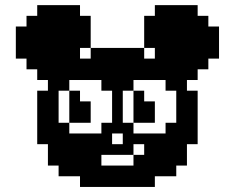

<svg xmlns="http://www.w3.org/2000/svg" viewBox="-20 -770 915 748"><path d="M500 -250V-208.3H458.3V-250ZM666.7 -291.7V-250H625V-291.7ZM666.7 -250V-208.3H625V-250ZM666.7 -458.3V-416.7H625V-458.3ZM458.3 -458.3V-416.7H416.7V-458.3ZM458.3 -291.7V-250H416.7V-291.7ZM541.7 -250V-208.3H500V-250ZM583.3 -500V-458.3H541.7V-500ZM541.7 -500V-458.3H500V-500ZM500 -500V-458.3H458.3V-500ZM416.7 -291.7V-250H375V-291.7ZM625 -208.3V-166.7H583.3V-208.3ZM708.3 -291.7V-250H666.7V-291.7ZM708.3 -333.3V-291.7H666.7V-333.3ZM708.3 -375V-333.3H666.7V-375ZM708.3 -416.7V-375H666.7V-416.7ZM625 -500V-458.3H583.3V-500ZM541.7 -541.7V-500H500V-541.7ZM500 -541.7V-500H458.3V-541.7ZM458.3 -500V-458.3H416.7V-500ZM416.7 -458.3V-416.7H375V-458.3ZM375 -500V-458.3H333.3V-500ZM375 -250V-208.3H333.3V-250ZM416.7 -500V-458.3H375V-500ZM458.3 -541.7V-500H416.7V-541.7ZM416.7 -250V-208.3H375V-250ZM666.7 -208.3V-166.7H625V-208.3ZM583.3 -166.7V-125H541.7V-166.7ZM583.3 -541.7V-500H541.7V-541.7ZM541.7 -583.3V-541.7H500V-583.3ZM500 -583.3V-541.7H458.3V-583.3ZM458.3 -583.3V-541.7H416.7V-583.3ZM416.7 -583.3V-541.7H375V-583.3ZM416.7 -541.7V-500H375V-541.7ZM375 -541.7V-500H333.3V-541.7ZM291.7 -333.3V-291.7H250V-333.3ZM625 -166.7V-125H583.3V-166.7ZM333.3 -166.7V-125H291.7V-166.7ZM291.7 -208.3V-166.7H250V-208.3ZM541.7 -125V-83.3H500V-125ZM500 -125V-83.3H458.3V-125ZM416.7 -125V-83.3H375V-125ZM750 -416.7V-375H708.3V-416.7ZM750 -375V-333.3H708.3V-375ZM750 -333.3V-291.7H708.3V-333.3ZM750 -291.7V-250H708.3V-291.7ZM750 -250V-208.3H708.3V-250ZM708.3 -250V-208.3H666.7V-250ZM708.3 -208.3V-166.7H666.7V-208.3ZM666.7 -166.7V-125H625V-166.7ZM625 -125V-83.3H583.3V-125ZM583.3 -125V-83.3H541.7V-125ZM541.7 -83.3V-41.7H500V-83.3ZM500 -83.3V-41.7H458.3V-83.3ZM458.3 -83.3V-41.7H416.7V-83.3ZM416.7 -83.3V-41.7H375V-83.3ZM375 -125V-83.3H333.3V-125ZM333.3 -125V-83.3H291.7V-125ZM291.7 -166.7V-125H250V-166.7ZM250 -250V-208.3H208.3V-250ZM583.3 -83.3V-41.7H541.7V-83.3ZM708.3 -458.3V-416.7H666.7V-458.3ZM666.7 -500V-458.3H625V-500ZM666.7 -541.7V-500H625V-541.7ZM625 -541.7V-500H583.3V-541.7ZM625 -583.3V-541.7H583.3V-583.3ZM375 -583.3V-541.7H333.3V-583.3ZM375 -83.3V-41.7H333.3V-83.3ZM333.3 -83.3V-41.7H291.7V-83.3ZM291.7 -125V-83.3H250V-125ZM250 -166.7V-125H208.3V-166.7ZM250 -208.3V-166.7H208.3V-208.3ZM208.3 -208.3V-166.7H166.7V-208.3ZM166.7 -250V-208.3H125V-250ZM166.7 -291.7V-250H125V-291.7ZM166.7 -333.3V-291.7H125V-333.3ZM166.7 -375V-333.3H125V-375ZM166.7 -416.7V-375H125V-416.7ZM208.3 -458.3V-416.7H166.7V-458.3ZM208.3 -291.7V-250H166.7V-291.7ZM208.3 -250V-208.3H166.7V-250ZM291.7 -416.7V-375H250V-416.7ZM291.7 -375V-333.3H250V-375ZM541.7 -375V-333.3H500V-375ZM625 -250V-208.3H583.3V-250ZM583.3 -208.3V-166.7H541.7V-208.3ZM333.3 -208.3V-166.7H291.7V-208.3ZM291.7 -250V-208.3H250V-250ZM583.3 -250V-208.3H541.7V-250ZM333.3 -250V-208.3H291.7V-250ZM708.3 -541.7V-500H666.7V-541.7ZM666.7 -583.3V-541.7H625V-583.3ZM708.3 -583.3V-541.7H666.7V-583.3ZM541.7 -416.7V-375H500V-416.7ZM541.7 -333.3V-291.7H500V-333.3ZM458.3 -416.7V-375H416.7V-416.7ZM458.3 -375V-333.3H416.7V-375ZM458.3 -333.3V-291.7H416.7V-333.3ZM500 -458.3V-416.7H458.3V-458.3ZM500 -291.7V-250H458.3V-291.7ZM208.3 -333.3V-291.7H166.7V-333.3ZM208.3 -375V-333.3H166.7V-375ZM208.3 -416.7V-375H166.7V-416.7ZM250 -291.7V-250H208.3V-291.7ZM250 -458.3V-416.7H208.3V-458.3ZM375 -208.3V-166.7H333.3V-208.3ZM541.7 -625H583.3V-583.3H541.7ZM541.7 -666.7H583.3V-625H541.7ZM583.3 -708.3H625V-666.7H583.3ZM708.3 -541.7H750V-500H708.3ZM708.3 -583.3H750V-541.7H708.3ZM708.3 -625H750V-583.3H708.3ZM708.3 -666.7H750V-625H708.3ZM708.3 -708.3H750V-666.7H708.3ZM666.7 -708.3H708.3V-666.7H666.7ZM666.7 -666.7H708.3V-625H666.7ZM666.7 -625H708.3V-583.3H666.7ZM625 -708.3H666.7V-666.7H625ZM625 -666.7H666.7V-625H625ZM583.3 -666.7H625V-625H583.3ZM583.3 -625H625V-583.3H583.3ZM625 -625H666.7V-583.3H625ZM750 -666.7H791.7V-625H750ZM750 -625H791.7V-583.3H750ZM750 -583.3H791.7V-541.7H750ZM625 -750H666.7V-708.3H625ZM666.7 -750H708.3V-708.3H666.7ZM708.3 -750H750V-708.3H708.3ZM750 -708.3H791.7V-666.7H750ZM791.7 -666.7H833.3V-625H791.7ZM791.7 -625H833.3V-583.3H791.7ZM791.7 -583.3H833.3V-541.7H791.7ZM750 -541.7H791.7V-500H750ZM291.7 -500H333.3V-458.3H291.7ZM250 -500H291.7V-458.3H250ZM208.3 -500H250V-458.3H208.3ZM208.3 -541.7H250V-500H208.3ZM250 -541.7H291.7V-500H250ZM250 -583.3H291.7V-541.7H250ZM166.7 -541.7H208.3V-500H166.7ZM208.3 -583.3H250V-541.7H208.3ZM166.7 -583.3H208.3V-541.7H166.7ZM333.3 -666.7V-625H291.7V-666.7ZM291.7 -708.3V-666.7H250V-708.3ZM166.7 -541.7V-500H125V-541.7ZM166.7 -583.3V-541.7H125V-583.3ZM166.7 -625V-583.3H125V-625ZM166.7 -666.7V-625H125V-666.7ZM166.7 -708.3V-666.7H125V-708.3ZM208.3 -708.3V-666.7H166.7V-708.3ZM208.3 -666.7V-625H166.7V-666.7ZM208.3 -625V-583.3H166.7V-625ZM250 -708.3V-666.7H208.3V-708.3ZM250 -666.7V-625H208.3V-666.7ZM291.7 -666.7V-625H250V-666.7ZM291.7 -625V-583.3H250V-625ZM250 -625V-583.3H208.3V-625ZM125 -666.7V-625H83.3V-666.7ZM125 -625V-583.3H83.3V-625ZM125 -583.3V-541.7H83.3V-583.3ZM250 -750V-708.3H208.3V-750ZM208.3 -750V-708.3H166.7V-750ZM166.7 -750V-708.3H125V-750ZM125 -708.3V-666.7H83.3V-708.3ZM83.3 -666.7V-625H41.7V-666.7ZM83.3 -625V-583.3H41.7V-625ZM83.3 -583.3V-541.7H41.7V-583.3ZM125 -541.7V-500H83.3V-541.7ZM125 -500H166.7V-458.3H125ZM708.3 -500H750V-458.3H708.3ZM166.7 -500H208.3V-458.3H166.7ZM666.7 -500H708.3V-458.3H666.7ZM333.3 -166.7H375V-125H333.3ZM500 -166.7H541.7V-125H500ZM291.7 -541.7H333.3V-500H291.7ZM250 -750H291.7V-708.3H250ZM291.7 -708.3H333.3V-666.7H291.7ZM583.3 -750H625V-708.3H583.3ZM541.7 -708.3H583.3V-666.7H541.7ZM291.7 -625H333.3V-583.3H291.7ZM291.7 -375H333.3V-333.3H291.7ZM291.7 -333.3H333.3V-291.7H291.7ZM541.7 -375H583.3V-333.3H541.7ZM541.7 -333.3H583.3V-291.7H541.7ZM166.7 -166.7H208.3V-125H166.7ZM208.3 -125H250V-83.3H208.3ZM625 -125H666.7V-83.3H625ZM666.7 -166.7H708.3V-125H666.7ZM416.7 -208.3H458.3V-166.7H416.7ZM458.3 -208.3H500V-166.7H458.3ZM375 -208.3H416.7V-166.7H375ZM416.7 -125H458.3V-83.3H416.7Z"/></svg>

Font: Yarndings 20
Style: Regular
Weight: 400
Designer: Sarah Cadigan-Fried
Version: Version 1.000; ttfautohint (v1.8.4.7-5d5b)